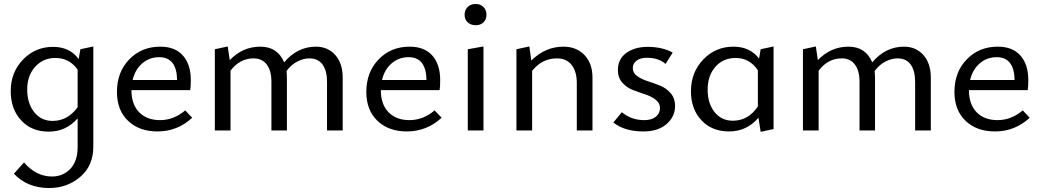

<svg xmlns="http://www.w3.org/2000/svg" viewBox="-20 -657 5246 967"><path d="M385 -409 450 -423V81Q450 178 384 234Q318 290 228 290Q118 290 50 218L101 161Q162 232 242 232Q297 232 334 193.5Q371 155 371 83V-61Q313 6 225 6Q139 6 86.5 -51Q34 -108 34 -198Q34 -293 96 -357Q158 -421 247 -421Q331 -421 376 -360ZM245 -48Q321 -48 371 -117V-306Q330 -365 259 -365Q197 -365 157 -320.5Q117 -276 117 -206Q117 -137 152 -92.5Q187 -48 245 -48Z M913 -101 948 -64Q874 5 773 5Q681 5 625 -48.5Q569 -102 569 -194Q569 -294 631 -358Q693 -422 787 -422Q862 -422 901.5 -377Q941 -332 941 -254Q941 -219 938 -203H642Q642 -132 680.5 -92Q719 -52 786 -52Q855 -52 913 -101ZM782 -369Q732 -369 696 -337.5Q660 -306 648 -254H872Q870 -369 782 -369Z M1571 -422Q1631 -422 1668.5 -380Q1706 -338 1706 -266V0H1627V-245Q1627 -301 1604.5 -332Q1582 -363 1538 -363Q1508 -363 1476.5 -346.5Q1445 -330 1423 -299Q1425 -279 1425 -266V0H1347V-245Q1347 -301 1323.5 -332Q1300 -363 1257 -363Q1188 -363 1141 -301V0H1062V-409L1127 -423L1137 -354Q1202 -422 1291 -422Q1378 -422 1411 -343Q1478 -422 1571 -422Z M2169 -101 2204 -64Q2130 5 2029 5Q1937 5 1881 -48.5Q1825 -102 1825 -194Q1825 -294 1887 -358Q1949 -422 2043 -422Q2118 -422 2157.5 -377Q2197 -332 2197 -254Q2197 -219 2194 -203H1898Q1898 -132 1936.5 -92Q1975 -52 2042 -52Q2111 -52 2169 -101ZM2038 -369Q1988 -369 1952 -337.5Q1916 -306 1904 -254H2128Q2126 -369 2038 -369Z M2376 -530Q2351 -530 2335.5 -544.5Q2320 -559 2320 -583Q2320 -607 2335.5 -622Q2351 -637 2376 -637Q2399 -637 2414.5 -622Q2430 -607 2430 -583Q2430 -559 2415 -544.5Q2400 -530 2376 -530ZM2336 0V-409L2415 -423V0Z M2818 -422Q2883 -422 2923.5 -380Q2964 -338 2964 -266V0H2885V-239Q2885 -297 2859 -330Q2833 -363 2785 -363Q2710 -363 2660 -300V0H2581V-409L2646 -423L2656 -352Q2726 -422 2818 -422Z M3220 5Q3126 5 3069 -40L3112 -92Q3159 -52 3225 -52Q3262 -52 3283 -69Q3304 -86 3304 -113Q3304 -138 3282 -155Q3260 -172 3229 -182Q3198 -192 3167 -204Q3136 -216 3114 -241Q3092 -266 3092 -304Q3092 -360 3134.5 -390.5Q3177 -421 3242 -421Q3316 -421 3368 -392L3332 -335Q3297 -366 3238 -366Q3205 -366 3186 -351.5Q3167 -337 3167 -314Q3167 -290 3189 -274Q3211 -258 3242.5 -248Q3274 -238 3305 -225.5Q3336 -213 3358 -187.5Q3380 -162 3380 -124Q3380 -69 3337 -32Q3294 5 3220 5Z M3811 -409 3876 -423V-7L3811 7L3800 -64Q3741 5 3652 5Q3565 5 3512.5 -51.5Q3460 -108 3460 -197Q3460 -293 3522 -357.5Q3584 -422 3674 -422Q3757 -422 3803 -362ZM3671 -49Q3749 -49 3797 -121V-303Q3756 -365 3685 -365Q3622 -365 3583 -320.5Q3544 -276 3544 -205Q3544 -137 3578.5 -93Q3613 -49 3671 -49Z M4533 -422Q4593 -422 4630.5 -380Q4668 -338 4668 -266V0H4589V-245Q4589 -301 4566.5 -332Q4544 -363 4500 -363Q4470 -363 4438.5 -346.5Q4407 -330 4385 -299Q4387 -279 4387 -266V0H4309V-245Q4309 -301 4285.5 -332Q4262 -363 4219 -363Q4150 -363 4103 -301V0H4024V-409L4089 -423L4099 -354Q4164 -422 4253 -422Q4340 -422 4373 -343Q4440 -422 4533 -422Z M5131 -101 5166 -64Q5092 5 4991 5Q4899 5 4843 -48.5Q4787 -102 4787 -194Q4787 -294 4849 -358Q4911 -422 5005 -422Q5080 -422 5119.5 -377Q5159 -332 5159 -254Q5159 -219 5156 -203H4860Q4860 -132 4898.5 -92Q4937 -52 5004 -52Q5073 -52 5131 -101ZM5000 -369Q4950 -369 4914 -337.5Q4878 -306 4866 -254H5090Q5088 -369 5000 -369Z"/></svg>

Font: EauTestInfant Medium
Style: Regular
Weight: 500
Designer: Christian Thalmann (Catharsis Fonts)
Version: Version 0.001;PS 000.001;hotconv 1.0.88;makeotf.lib2.5.64775